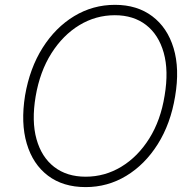

<svg xmlns="http://www.w3.org/2000/svg" viewBox="-20 -757 792 787"><path d="M697.8 -361.9Q679.3 -249.6 626.6 -166Q573.9 -82.4 497.5 -36.2Q421.2 9.9 331 9.9Q238.6 9.9 176.7 -36.9Q114.7 -83.8 89.7 -168.3Q64.6 -252.8 82.7 -365.4Q101.9 -477.6 154.7 -561.1Q207.4 -644.5 284.1 -690.9Q360.8 -737.2 451.3 -737.2Q541.9 -737.2 604 -690.5Q666.2 -643.8 691.6 -559.5Q717 -475.1 697.8 -361.9ZM654.8 -365.4Q671.9 -467 651.1 -540.8Q630.3 -614.7 578.7 -654.7Q527 -694.6 450.6 -694.6Q372.5 -694.6 305.2 -653.8Q237.9 -612.9 190.7 -538.4Q143.5 -463.8 126.1 -361.9Q109 -260.7 129.6 -186.8Q150.2 -112.9 202.1 -72.8Q253.9 -32.7 331 -32.7Q409.8 -32.7 477.5 -73.7Q545.1 -114.7 592 -189.5Q638.8 -264.2 654.8 -365.4Z"/></svg>

Font: Inter UI Extra Light
Style: Italic
Weight: 200
Italic angle: -9.39999°
Designer: Rasmus Andersson
Foundry: rsms
Version: 3.2;8d6f07862